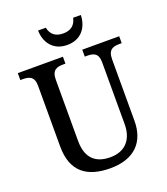

<svg xmlns="http://www.w3.org/2000/svg" viewBox="-163 -1025 1000 1148"><g transform="rotate(-20 337.0 -451.0)"><path d="M351 -771C442 -771 485 -837 487 -912H438C428 -864 396 -844 351 -844C306 -844 274 -864 264 -912H215C216 -837 260 -771 351 -771ZM341 10C494 10 572 -73 572 -207V-599C572 -661 604 -670 645 -670H659V-714H424V-670H438C479 -670 510 -661 510 -603V-209C510 -115 461 -52 363 -52C275 -52 214 -95 214 -210V-599C214 -661 246 -670 287 -670H301V-714H14V-670H29C69 -670 102 -661 102 -603V-216C102 -53 194 10 341 10Z"/></g></svg>

Font: Noto Serif Ethiopic SemiCondensed Medium
Style: Regular
Weight: 500
Width: 4
Designer: Monotype Design Team
Foundry: Monotype Imaging Inc.
Version: Version 2.102